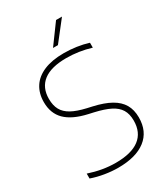

<svg xmlns="http://www.w3.org/2000/svg" viewBox="-229 -1043 1000 1150"><g transform="rotate(-30 270.5 -467.5)"><path d="M55.5 -21.5V-55.5Q149.5 -24 239 -24Q348 -24 403.2 -66Q458.5 -108 458.5 -190Q458.5 -236 440 -266.2Q421.5 -296.5 382 -316.5Q342.5 -336.5 276.5 -351.5L243 -359Q142.5 -381.5 94.8 -428.8Q47 -476 47 -554Q47 -614.5 75.2 -658.2Q103.5 -702 159.2 -725.5Q215 -749 296.5 -749Q340 -749 383.2 -742.8Q426.5 -736.5 464.5 -724.5V-690.5Q380.5 -716 294.5 -716Q189.5 -716 136.2 -675Q83 -634 83 -556Q83 -510.5 99.8 -480Q116.5 -449.5 153.2 -429Q190 -408.5 253 -394L286.5 -386.5Q360 -370 405.5 -344.2Q451 -318.5 472.8 -281Q494.5 -243.5 494.5 -191Q494.5 -94.5 427.8 -42.8Q361 9 237.5 9Q193.5 9 146 1.2Q98.5 -6.5 55.5 -21.5ZM257 -808 356.5 -944H397.5L291 -808Z"/></g></svg>

Font: Encode Sans Semi Expanded Thin
Style: Regular
Weight: 250
Width: 6
Designer: Multiple Designers
Foundry: Impallari Type
Version: Version 2.000